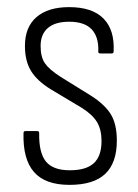

<svg xmlns="http://www.w3.org/2000/svg" viewBox="-20 -511 388 539"><path d="M175 8Q107 8 75.5 -28Q44 -64 46 -137Q46 -143 51 -143H85Q90 -143 90 -137Q89 -82 109 -57.5Q129 -33 176 -33Q222 -33 243.5 -53Q265 -73 265 -115Q265 -147 252.5 -168Q240 -189 210 -208L123 -260Q84 -284 67 -312Q50 -340 50 -382Q50 -435 82.5 -463Q115 -491 174 -491Q239 -491 270.5 -459Q302 -427 299 -367Q299 -361 294 -361H261Q259 -361 257 -362.5Q255 -364 256 -369Q257 -408 237 -429Q217 -450 174 -450Q135 -450 114.5 -432.5Q94 -415 94 -382Q94 -351 106 -333.5Q118 -316 149 -296L236 -242Q275 -217 291.5 -189.5Q308 -162 308 -116Q308 -54 275.5 -23Q243 8 175 8Z"/></svg>

Font: Sofia Sans Condensed Light
Style: Regular
Weight: 300
Designer: Botio Nikoltchev, Ani Petrova
Foundry: lettersoup
Version: Version 4.101